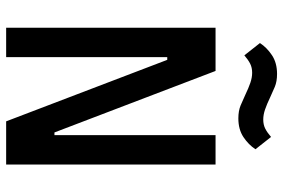

<svg xmlns="http://www.w3.org/2000/svg" viewBox="-172 -772 943 640"><g transform="rotate(90 300.0 -451.5)"><path d="M296 -797Q273 -808 255.5 -814Q238 -820 222 -820Q205 -820 192 -813.5Q179 -807 164 -794L123 -846Q138 -869 163.5 -886Q189 -903 226 -903Q251 -903 269 -895.5Q287 -888 304 -880Q327 -869 344.5 -863Q362 -857 378 -857Q395 -857 408 -863.5Q421 -870 436 -883L477 -831Q462 -808 436.5 -791Q411 -774 374 -774Q349 -774 331 -781.5Q313 -789 296 -797ZM179 -537H170V0H72V-698H216L421 -161H430V-698H528V0H384Z"/></g></svg>

Font: IBM Plaex Mono Medium
Style: Regular
Weight: 500
Designer: Mike Abbink, Paul van der Laan, Pieter van Rosmalen
Foundry: Bold Monday
Version: Version 2.003